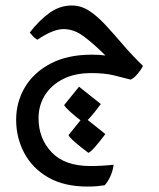

<svg xmlns="http://www.w3.org/2000/svg" viewBox="-20 -314 582 703"><path d="M300.8 369.1Q214.4 369.1 156.2 335.4Q98.1 301.8 68.6 245.8Q39.1 189.9 39.1 124.5Q39.1 60.1 71 5.9Q103 -48.3 165 -81.1Q227.1 -113.8 315.9 -113.8Q344.2 -113.8 366.2 -110.8Q322.3 -154.3 286.6 -180.9Q251 -207.5 212.4 -207.5Q174.8 -207.5 116.7 -168.5Q106.9 -174.3 99.9 -182.1Q92.8 -189.9 88.9 -194.8Q124.5 -240.7 162.1 -267.3Q199.7 -293.9 242.7 -293.9Q276.4 -293.9 306.2 -274.7Q335.9 -255.4 366 -222.9Q396 -190.4 429.4 -151.4Q462.9 -112.3 503.4 -72.8Q497.6 -60.1 484.1 -43.9Q470.7 -27.8 458.5 -22.5Q427.7 -30.8 395 -38.6Q362.3 -46.4 314.5 -46.4Q253.4 -46.4 210.2 -24.2Q167 -2 144 35.4Q121.1 72.8 121.1 118.7Q121.1 192.9 168.9 243.4Q216.8 293.9 310.5 293.9Q331.1 293.9 353 292.7Q375 291.5 396 289.1Q393.1 312 384 331.8Q375 351.6 363.3 364.3Q351.6 366.2 335.7 367.7Q319.8 369.1 300.8 369.1ZM303.7 245.6Q273.9 223.6 254.2 206.3Q234.4 189 231 180.7L285.6 112.8L365.7 176.8Q318.4 240.2 303.7 245.6ZM287.1 135.7Q257.8 114.3 238.3 96.4Q218.8 78.6 214.8 70.8L269.5 3.4L349.1 66.9Q302.2 130.4 287.1 135.7Z"/></svg>

Font: Harmattan SemiBold
Style: Regular
Weight: 600
Designer: George W. Nuss III and SIL International
Foundry: SIL International
Version: Version 4.000